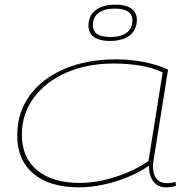

<svg xmlns="http://www.w3.org/2000/svg" viewBox="-20 -795 830 825"><path d="M694 10Q659 10 639.5 -14.5Q620 -39 620 -83Q580 -55 529 -34Q478 -13 423.5 -1.5Q369 10 319 10Q194 10 124 -48.5Q54 -107 54 -213Q54 -311 107.5 -384.5Q161 -458 257 -499Q353 -540 479 -540Q539 -540 598 -528.5Q657 -517 702 -496Q694 -444 685 -388Q676 -332 667.5 -279Q659 -226 652 -183Q645 -140 641 -113.5Q637 -87 637 -85Q637 -8 698 -8Q719 -8 734 -14L736 3Q718 10 694 10ZM618 -103 679 -484Q640 -503 586 -512.5Q532 -522 468 -522Q353 -522 264 -482.5Q175 -443 124.5 -374Q74 -305 74 -216Q74 -118 139.5 -63.5Q205 -9 324 -9Q373 -9 425.5 -21Q478 -33 528 -54Q578 -75 618 -103ZM451 -619Q408 -619 384 -636Q360 -653 360 -684Q360 -728 391 -751.5Q422 -775 477 -775Q521 -775 544.5 -758Q568 -741 568 -710Q568 -667 537.5 -643Q507 -619 451 -619ZM454 -636Q500 -636 524.5 -654.5Q549 -673 549 -707Q549 -758 474 -758Q428 -758 403.5 -739.5Q379 -721 379 -687Q379 -636 454 -636Z"/></svg>

Font: Georama ExtraExtended Thin
Style: Italic
Weight: 100
Width: 8
Italic angle: -9°
Designer: Jean-Baptiste Levee
Foundry: Production Type
Version: Version 1.000